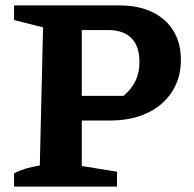

<svg xmlns="http://www.w3.org/2000/svg" viewBox="-20 -689 715 709"><path d="M421 -669Q491 -669 542 -644.5Q593 -620 620.5 -575Q648 -530 648 -468Q648 -401 615.5 -350.5Q583 -300 524.5 -272Q466 -244 387 -244H205V-335H436Q466 -360 480.5 -390.5Q495 -421 495 -460Q495 -519 465 -548.5Q435 -578 380 -578H282V-76L412 -55V0H32V-49Q51 -59 74 -66Q97 -73 127 -78L139 -588L32 -615V-669Z"/></svg>

Font: Piazzolla Thin ExtraBold
Style: Regular
Weight: 800
Version: Version 2.005